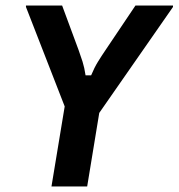

<svg xmlns="http://www.w3.org/2000/svg" viewBox="-20 -670 642 690"><path d="M165 0 212.5 -287.5 73.3 -645V-650H203.3L262.5 -490Q270 -469.2 276.7 -448.3Q283.3 -427.5 287.5 -399.2H307.5Q319.2 -427.5 332.1 -448.3Q345 -469.2 359.2 -490L466.7 -650H601.7V-645L336.7 -264.2L293.3 0Z"/></svg>

Font: Familjen Grotesk SemiBold
Style: Italic
Weight: 600
Italic angle: -9.46201°
Designer: Anders Wikstroem, Jonas Baeckman, Matilda Gysing, Kristian Moeller
Foundry: Familjen STHLM AB
Version: Version 2.002